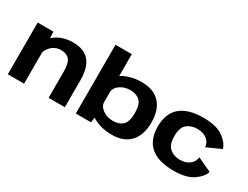

<svg xmlns="http://www.w3.org/2000/svg" viewBox="-70 -1338 2455 1898"><g transform="rotate(30 1157.0 -389.0)"><path d="M54 0V-590.5H233.5L237 -517.5Q322.5 -596 458.5 -596Q585.5 -596 645.2 -522.5Q705 -449 705 -312.5V0H519.5V-301.5Q519.5 -398 487 -434.5Q454.5 -471 392 -471Q325.5 -471 278.5 -422.5Q250.5 -393.5 239.5 -355V0Z M830 0V-785H1016V-535Q1020.5 -538 1025.5 -541.5Q1116 -595.5 1242.5 -595.5Q1376.5 -595.5 1449.2 -518.5Q1522 -441.5 1522 -296.5Q1522 -152 1449.2 -74Q1376.5 4 1242.5 4Q1116 4 1025.5 -49.5Q1018 -54 1011 -58.5L1003.5 0ZM1016 -361V-230Q1020.5 -188 1065 -156Q1114.5 -120 1181 -120Q1252.5 -120 1293 -158Q1333.5 -196 1333.5 -295.5Q1333.5 -394.5 1293 -432.5Q1252.5 -470.5 1181 -470.5Q1114.5 -470.5 1065 -434.5Q1020.5 -402.5 1016 -361Z M1947.5 6.5Q1771 6.5 1683.2 -70Q1595.5 -146.5 1595.5 -293.5Q1595.5 -443 1683.2 -519.2Q1771 -595.5 1947.5 -595.5Q2098 -595.5 2174.8 -538.2Q2251.5 -481 2264 -422L2104.5 -351Q2099.5 -405 2057.5 -437.5Q2015.5 -470 1947.5 -470Q1879.5 -470 1832.2 -432.2Q1785 -394.5 1785 -293.5Q1785 -196 1832.5 -157Q1880 -118 1947.5 -118Q2015.5 -118 2057.5 -151.5Q2099.5 -185 2104.5 -236L2264 -162Q2251.5 -106.5 2174.5 -50Q2097.5 6.5 1947.5 6.5Z"/></g></svg>

Font: Anybody ExtraExpanded Regular
Style: Bold
Weight: 700
Width: 8
Designer: Tyler Finck
Foundry: Etcetera Type Company
Version: Version 1.010; ttfautohint (v1.8.3) -l 8 -r 50 -G 200 -x 14 